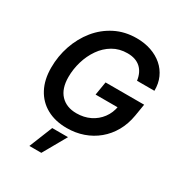

<svg xmlns="http://www.w3.org/2000/svg" viewBox="-221 -886 1188 1271"><g transform="rotate(30 373.5 -250.5)"><path d="M346.7 9.8Q257.8 9.8 193.1 -25.9Q128.4 -61.5 93.3 -127.7Q58.1 -193.8 58.1 -285.6Q58.1 -373.5 85.9 -454.8Q113.8 -536.1 165.5 -599.9Q217.3 -663.6 290 -700.4Q362.8 -737.3 452.6 -737.3Q512.7 -737.3 563.2 -720Q613.8 -702.6 650.6 -670.7Q687.5 -638.7 707.5 -594Q727.5 -549.3 726.6 -494.1H593.8Q589.8 -523.4 578.9 -546.9Q567.9 -570.3 549.8 -586.9Q531.7 -603.5 506.6 -612.1Q481.4 -620.6 449.2 -620.6Q387.2 -620.6 338.6 -592Q290 -563.5 256.6 -515.4Q223.1 -467.3 205.6 -408.4Q188 -349.6 188 -289.1Q188 -200.7 232.2 -153.8Q276.4 -106.9 353 -106.9Q410.2 -106.9 456.3 -129.4Q502.4 -151.9 532.7 -192.4Q563 -232.9 571.8 -286.6L600.1 -277.8H401.9L418.9 -380.4H713.9L698.7 -288.6Q687 -219.2 655.8 -164.1Q624.5 -108.9 577.6 -70.1Q530.8 -31.2 471.9 -10.7Q413.1 9.8 346.7 9.8ZM192.4 235.8 264.2 57.6H384.8L283.7 235.8Z"/></g></svg>

Font: Inter 16pt SemiBold
Style: Italic
Weight: 600
Italic angle: -9.3988°
Version: Version 4.001;git-66647c0bb